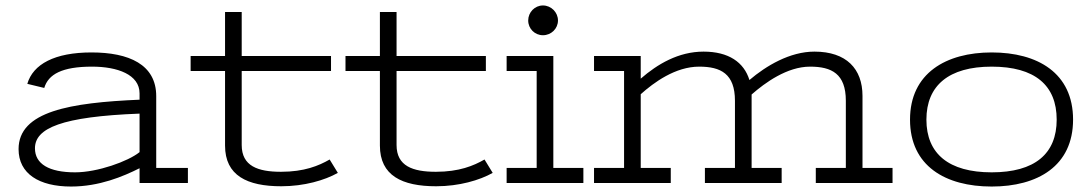

<svg xmlns="http://www.w3.org/2000/svg" viewBox="-20 -670 3997 703"><path d="M491 0H668V-55H552V-318C552 -434 452 -478 315 -478C180 -478 101 -435 80 -363L142 -348C157 -398 207 -426 317 -426C410 -426 491 -397 491 -328V-305C238 -294 48 -263 48 -124C48 -34 123 13 240 13C344 13 431 -24 491 -54ZM491 -113C449 -79 337 -39 255 -39C159 -39 108 -70 108 -127C108 -201 206 -243 491 -254Z M678 -410H804V-137C804 -27 885 12 1010 12C1094 12 1169 -10 1217 -37L1187 -86C1147 -63 1094 -41 1009 -41C924 -41 865 -62 865 -139V-410H1192V-465H865V-626H804V-465H678Z M1245 -410H1371V-137C1371 -27 1452 12 1577 12C1661 12 1736 -10 1784 -37L1754 -86C1714 -63 1661 -41 1576 -41C1491 -41 1432 -62 1432 -139V-410H1759V-465H1432V-626H1371V-465H1245Z M1835 -410H1945V-55H1835V0H2116V-55H2006V-465H1835ZM1914 -595C1914 -565 1938 -541 1968 -541C1998 -541 2023 -565 2023 -595C2023 -625 1998 -650 1968 -650C1938 -650 1914 -625 1914 -595Z M2967 0H3248V-55H3138V-319C3138 -418 3079 -481 2962 -481C2872 -481 2785 -429 2724 -377C2704 -442 2648 -481 2556 -481C2464 -481 2387 -435 2326 -382V-465H2155V-410H2265V-55H2155V0H2436V-55H2326V-325C2374 -368 2453 -426 2540 -426C2619 -426 2671 -400 2671 -301V-55H2561V0H2842V-55H2732V-319V-324C2781 -367 2862 -426 2946 -426C3025 -426 3077 -400 3077 -301V-55H2967Z M3909 -232C3909 -403 3779 -478 3611 -478C3444 -478 3312 -402 3312 -232C3312 -62 3442 13 3611 13C3779 13 3909 -62 3909 -232ZM3849 -232C3849 -107 3769 -39 3611 -39C3454 -39 3372 -107 3372 -232C3372 -357 3454 -426 3611 -426C3769 -426 3849 -358 3849 -232Z"/></svg>

Font: Stint Ultra Expanded
Style: Regular
Weight: 400
Width: 7
Designer: Astigmatic (AOETI)
Foundry: Astigmatic (AOETI)
Version: Version 1.000